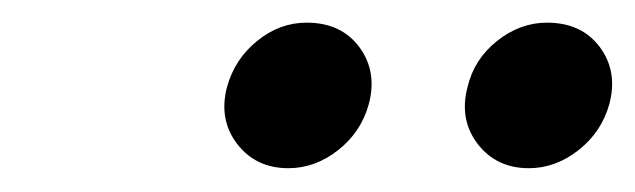

<svg xmlns="http://www.w3.org/2000/svg" viewBox="-20 -708 552 167"><path d="M440 -561.7Q411.7 -561.7 395.4 -582.9Q379.2 -604.2 386.7 -632.5Q392.5 -656.7 412.5 -672.5Q432.5 -688.3 455.8 -688.3Q485.8 -688.3 501.7 -667.1Q517.5 -645.8 510 -617.5Q503.3 -593.3 483.3 -577.5Q463.3 -561.7 440 -561.7ZM230.8 -561.7Q202.5 -561.7 186.2 -582.9Q170 -604.2 177.5 -632.5Q184.2 -656.7 203.8 -672.5Q223.3 -688.3 246.7 -688.3Q276.7 -688.3 292.5 -667.1Q308.3 -645.8 300.8 -617.5Q294.2 -593.3 274.2 -577.5Q254.2 -561.7 230.8 -561.7Z"/></svg>

Font: Funnel Sans Medium
Style: Italic
Weight: 500
Italic angle: -14.036°
Version: Version 1.000; Beta; Release 5; Build 24; ttfautohint (v1.8.